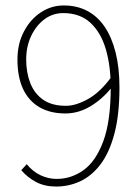

<svg xmlns="http://www.w3.org/2000/svg" viewBox="-20 -672 512 704"><path d="M186 12Q144 12 112.5 -4.5Q81 -21 58 -48L78 -70Q100 -43 128.5 -29.5Q157 -16 188 -16Q241 -16 286 -48Q331 -80 358.5 -153.5Q386 -227 386 -352Q386 -430 368 -491.5Q350 -553 311.5 -588.5Q273 -624 212 -624Q173 -624 142.5 -601Q112 -578 94 -539.5Q76 -501 76 -454Q76 -406 91 -367.5Q106 -329 138 -306.5Q170 -284 222 -284Q258 -284 303 -309Q348 -334 390 -392V-352Q356 -309 312 -282.5Q268 -256 220 -256Q164 -256 124.5 -279Q85 -302 64.5 -346Q44 -390 44 -454Q44 -511 67.5 -556Q91 -601 129.5 -626.5Q168 -652 214 -652Q262 -652 300 -632Q338 -612 364 -573.5Q390 -535 404 -479Q418 -423 418 -352Q418 -250 399 -180Q380 -110 347.5 -68Q315 -26 273.5 -7Q232 12 186 12Z"/></svg>

Font: Source Sans 3 Variable
Style: Regular
Weight: 200
Designer: Paul D. Hunt
Foundry: Adobe Systems Incorporated
Version: Version 3.026